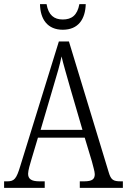

<svg xmlns="http://www.w3.org/2000/svg" viewBox="-20 -916 619 936"><path d="M286 -771C362 -771 396 -823 398 -896H367C357 -841 329 -821 286 -821C244 -821 216 -842 207 -896H175C176 -822 212 -771 286 -771ZM0 0H198V-32H172C131 -32 117 -45 117 -69C117 -85 127 -118 133 -138L165 -245H393L428 -129C433 -108 442 -80 442 -67C442 -43 430 -32 390 -32H369V0H579V-32H569C532 -32 521 -39 510 -76L316 -714H267L79 -107C60 -44 50 -32 15 -32H0ZM178 -283 241 -497C257 -550 273 -604 280 -641C289 -602 305 -549 323 -485L382 -283Z"/></svg>

Font: Noto Serif Georgian Condensed Light
Style: Regular
Weight: 300
Width: 3
Designer: Monotype Design Team, Akaki Razmadze
Foundry: Google LLC
Version: Version 2.003